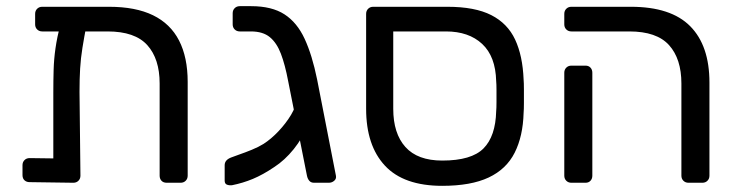

<svg xmlns="http://www.w3.org/2000/svg" viewBox="-20 -593 2393 623"><path d="M117 -491Q107 -491 100.5 -497.5Q94 -504 94 -514V-548Q94 -558 100.5 -564.5Q107 -571 117 -571H334Q420 -571 476.5 -543.5Q533 -516 561 -461.5Q589 -407 589 -327V-23Q589 -13 582.5 -6.5Q576 0 566 0H521Q510 0 504 -6.5Q498 -13 498 -23V-322Q498 -402 458 -446.5Q418 -491 329 -491ZM207 -540H232Q247 -540 254.5 -532.5Q262 -525 261 -514Q253 -472 247.5 -438Q242 -404 240 -370.5Q238 -337 238 -295L241 -23Q241 -13 234.5 -6.5Q228 0 218 0L76 -2Q66 -2 59.5 -8Q53 -14 53 -25V-57Q53 -67 59.5 -73.5Q66 -80 76 -80L153 -79V-291Q153 -332 154 -366.5Q155 -401 160 -436Q165 -471 176 -515Q179 -526 185.5 -533Q192 -540 207 -540Z M999 0Q989 0 983.5 -6.5Q978 -13 976 -23L915 -330Q905 -383 891.5 -418.5Q878 -454 855.5 -472.5Q833 -491 794 -491H758Q748 -491 741.5 -497.5Q735 -504 735 -514V-550Q735 -560 741.5 -566.5Q748 -573 758 -573H795Q862 -573 903 -546.5Q944 -520 968.5 -467Q993 -414 1009 -335L1070 -23Q1072 -13 1064.5 -6.5Q1057 0 1047 0ZM870 -51Q833 -26 800.5 -12.5Q768 1 733 8Q723 9 716 6Q709 3 709 -7V-57Q709 -74 730 -82Q737 -85 756 -91.5Q775 -98 797 -107Q819 -116 835 -126Q860 -142 884 -167.5Q908 -193 924.5 -220.5Q941 -248 941 -269L999 -276Q998 -233 980 -189Q962 -145 933 -109Q904 -73 870 -51Z M1415 10Q1290 10 1229 -55.5Q1168 -121 1168 -240V-548Q1168 -558 1174.5 -564.5Q1181 -571 1191 -571H1432Q1521 -571 1574 -544Q1627 -517 1651.5 -464.5Q1676 -412 1679 -335Q1680 -325 1680 -303Q1680 -281 1680 -259Q1680 -237 1679 -227Q1677 -151 1650 -97.5Q1623 -44 1565.5 -17Q1508 10 1415 10ZM1415 -72Q1510 -72 1549 -111.5Q1588 -151 1590 -232Q1591 -242 1591 -262Q1591 -282 1591 -301Q1591 -320 1590 -330Q1588 -410 1544.5 -450.5Q1501 -491 1427 -491H1256V-240Q1256 -160 1295.5 -116Q1335 -72 1415 -72Z M2214 0Q2204 0 2197.5 -6.5Q2191 -13 2191 -23V-322Q2191 -402 2151 -446.5Q2111 -491 2022 -491H1834Q1824 -491 1817.5 -497.5Q1811 -504 1811 -514V-548Q1811 -558 1817.5 -564.5Q1824 -571 1834 -571H2027Q2157 -571 2219.5 -508Q2282 -445 2282 -325V-23Q2282 -13 2275.5 -6.5Q2269 0 2259 0ZM1834 0Q1824 0 1817.5 -6.5Q1811 -13 1811 -23V-357Q1811 -367 1817.5 -373.5Q1824 -380 1834 -380H1880Q1890 -380 1896 -373.5Q1902 -367 1902 -357V-23Q1902 -13 1896 -6.5Q1890 0 1880 0Z"/></svg>

Font: RubikRegular
Style: Regular
Weight: 400
Designer: Hubert and Fischer
Foundry: Hubert and Fischer
Version: Version 2.300;gftools[0.9.30]